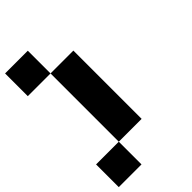

<svg xmlns="http://www.w3.org/2000/svg" viewBox="-267 -808 1074 1074"><g transform="rotate(-45 270.0 -270.5)"><path d="M360.4 -179.7Q299.8 -179.7 179.7 -179.7Q179.7 -299.8 179.7 -540Q240.2 -540 360.4 -540Q360.4 -419.9 360.4 -179.7ZM179.7 179.7Q120.1 179.7 0 179.7Q0 120.1 0 0Q59.6 0 179.7 0Q179.7 59.6 179.7 179.7ZM179.7 -540Q120.1 -540 0 -540Q0 -599.6 0 -719.7Q59.6 -719.7 179.7 -719.7Q179.7 -660.2 179.7 -540ZM179.7 -179.7Q240.2 -179.7 360.4 -179.7Q360.4 -120.1 360.4 0Q299.8 0 179.7 0Q179.7 -59.6 179.7 -179.7Z"/></g></svg>

Font: Pixelfont
Style: 5 px
Weight: 400
Designer: Eugene Lysy
Version: Version 1.0.2 (beta)